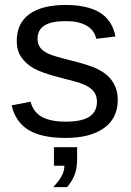

<svg xmlns="http://www.w3.org/2000/svg" viewBox="-20 -557 540 789"><path d="M463.9 -146Q463.9 -71.3 407.5 -30.8Q351.1 9.8 249.5 9.8Q150.9 9.8 97.4 -22.7Q43.9 -55.2 27.8 -124L105.5 -139.2Q116.7 -96.7 151.9 -76.9Q187 -57.1 249.5 -57.1Q316.4 -57.1 347.4 -77.6Q378.4 -98.1 378.4 -139.2Q378.4 -170.4 356.9 -189.9Q335.4 -209.5 287.6 -222.2L224.6 -238.8Q148.9 -258.3 116.9 -277.1Q85 -295.9 66.9 -322.8Q48.8 -349.6 48.8 -388.7Q48.8 -460.9 100.3 -498.8Q151.9 -536.6 250.5 -536.6Q337.9 -536.6 389.4 -505.9Q440.9 -475.1 454.6 -407.2L375.5 -397.5Q368.2 -432.6 336.2 -451.4Q304.2 -470.2 250.5 -470.2Q190.9 -470.2 162.6 -452.1Q134.3 -434.1 134.3 -397.5Q134.3 -375 146 -360.4Q157.7 -345.7 180.7 -335.4Q203.6 -325.2 277.3 -307.1Q347.2 -289.6 377.9 -274.7Q408.7 -259.8 426.5 -241.7Q444.3 -223.6 454.1 -200Q463.9 -176.3 463.9 -146ZM296.9 94.2Q296.9 136.7 286.1 162.8Q275.4 189 255.9 211.9H198.7Q220.7 188.5 232.7 167.5Q244.6 146.5 244.6 124H201.7V47.9H296.9Z"/></svg>

Font: Liberation Sans
Style: Regular
Weight: 400
Designer: Steve Matteson
Foundry: Ascender Corporation
Version: Version 2.00.1